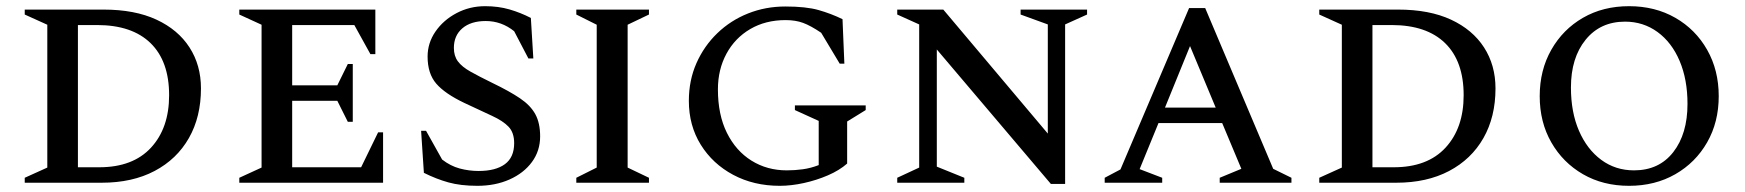

<svg xmlns="http://www.w3.org/2000/svg" viewBox="-20 -591 5644 621"><path d="M60 0V-16L133 -49V-511L60 -544V-560H315Q416 -560 486 -527.5Q556 -495 593 -437.5Q630 -380 630 -305Q630 -213 591 -144.5Q552 -76 480 -38Q408 0 309 0ZM294 -510H232V-50H301Q410 -50 468.5 -113.5Q527 -177 527 -283Q527 -393 467 -451.5Q407 -510 294 -510Z M754 0V-16L826 -49V-511L754 -544V-560H1194V-416H1178L1126 -510H925V-315H1071L1105 -384H1121V-197H1105L1071 -265H925V-50H1148L1203 -163H1219V0Z M1524 10Q1470 10 1430.5 -1Q1391 -12 1351 -32L1342 -168H1358L1410 -75Q1437 -54 1467 -46Q1497 -38 1528 -38Q1583 -38 1613 -60Q1643 -82 1643 -128Q1643 -162 1625 -181Q1607 -200 1571 -216.5Q1535 -233 1482 -258Q1419 -288 1391 -320.5Q1363 -353 1363 -408Q1363 -452 1388.5 -489Q1414 -526 1456.5 -548.5Q1499 -571 1549 -571Q1592 -571 1628 -560.5Q1664 -550 1697 -533L1705 -402H1689L1643 -490Q1602 -523 1551 -523Q1503 -523 1475.5 -499.5Q1448 -476 1448 -436Q1448 -410 1461 -392.5Q1474 -375 1501.5 -359.5Q1529 -344 1572 -323Q1628 -296 1662 -273Q1696 -250 1711.5 -221.5Q1727 -193 1727 -150Q1727 -103 1700.5 -67Q1674 -31 1628 -10.5Q1582 10 1524 10Z M1844 0V-16L1910 -49V-511L1844 -544V-560H2079V-544L2010 -511V-49L2079 -16V0Z M2502 10Q2418 10 2351.5 -25.5Q2285 -61 2246.5 -123Q2208 -185 2208 -265Q2208 -331 2232.5 -386.5Q2257 -442 2300 -483.5Q2343 -525 2399.5 -547.5Q2456 -570 2520 -570Q2587 -570 2627.5 -558.5Q2668 -547 2705 -529L2711 -385H2696L2636 -485Q2602 -508 2577.5 -517Q2553 -526 2521 -526Q2456 -526 2406.5 -497Q2357 -468 2329.5 -417Q2302 -366 2302 -302Q2302 -220 2331 -161.5Q2360 -103 2410.5 -71.5Q2461 -40 2525 -40Q2551 -40 2576.5 -43.5Q2602 -47 2628 -57V-200L2551 -235V-250H2780V-235L2720 -198V-62Q2695 -40 2658 -24Q2621 -8 2580 1Q2539 10 2502 10Z M2882 0V-16L2953 -49V-512L2882 -544V-560H3031L3369 -159V-512L3281 -544V-560H3496V-544L3425 -512V4H3379L3010 -431V-52L3099 -16V0Z M3553 0V-16L3604 -43L3826 -565H3878L4098 -45L4157 -16V0H3925V-16L3995 -45L3933 -193H3727L3666 -44L3739 -16V0ZM3748 -243H3912L3829 -442Z M4247 0V-16L4320 -49V-511L4247 -544V-560H4502Q4603 -560 4673 -527.5Q4743 -495 4780 -437.5Q4817 -380 4817 -305Q4817 -213 4778 -144.5Q4739 -76 4667 -38Q4595 0 4496 0ZM4481 -510H4419V-50H4488Q4597 -50 4655.5 -113.5Q4714 -177 4714 -283Q4714 -393 4654 -451.5Q4594 -510 4481 -510Z M5249 10Q5165 10 5100 -27.5Q5035 -65 4997.5 -130.5Q4960 -196 4960 -280Q4960 -364 4997.5 -430Q5035 -496 5100 -533.5Q5165 -571 5249 -571Q5333 -571 5398.5 -533.5Q5464 -496 5501.5 -430Q5539 -364 5539 -280Q5539 -196 5501.5 -130.5Q5464 -65 5398.5 -27.5Q5333 10 5249 10ZM5265 -40Q5346 -40 5392 -99Q5438 -158 5438 -255Q5438 -334 5412.5 -394Q5387 -454 5341 -487.5Q5295 -521 5236 -521Q5156 -521 5108.5 -462.5Q5061 -404 5061 -308Q5061 -228 5087 -168Q5113 -108 5159 -74Q5205 -40 5265 -40Z"/></svg>

Font: Spectral SC Medium
Style: Regular
Weight: 500
Designer: Jean-Baptiste Levee
Foundry: Production Type
Version: Version 2.001